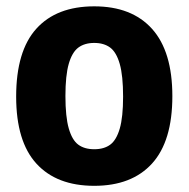

<svg xmlns="http://www.w3.org/2000/svg" viewBox="-20 -576 595 606"><path d="M31 -271Q31 -415 94.8 -485.5Q158.5 -556 277.5 -556Q396 -556 460 -484.8Q524 -413.5 524 -272.5Q524 -130.5 460 -60Q396 10.5 277.5 10.5Q159 10.5 95 -59.5Q31 -129.5 31 -271ZM368.5 -271Q368.5 -337 358 -374Q347.5 -411 327.8 -425.8Q308 -440.5 277.5 -440.5Q247 -440.5 227.2 -425.8Q207.5 -411 197 -374.5Q186.5 -338 186.5 -273Q186.5 -207.5 197 -170.8Q207.5 -134 227 -119.5Q246.5 -105 277.5 -105Q308.5 -105 328 -119.5Q347.5 -134 358 -170.2Q368.5 -206.5 368.5 -271Z"/></svg>

Font: Encode Sans Semi Condensed
Style: Bold
Weight: 700
Width: 4
Designer: Multiple Designers
Foundry: Impallari Type
Version: Version 2.000